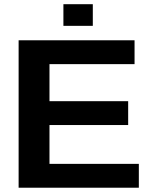

<svg xmlns="http://www.w3.org/2000/svg" viewBox="-20 -876 707 896"><path d="M66.9 0V-688H607.9V-576.7H210.9V-403.8H578.1V-292.5H210.9V-111.3H627.9V0ZM275.9 -755.4V-856.4H413.1V-755.4Z"/></svg>

Font: Liberation Sans
Style: Bold
Weight: 700
Designer: Steve Matteson
Foundry: Ascender Corporation
Version: Version 2.1.5